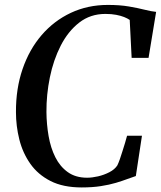

<svg xmlns="http://www.w3.org/2000/svg" viewBox="-20 -772 670 800"><path d="M320.5 9Q243 9 190.5 -17.8Q138 -44.5 106.2 -89.8Q74.5 -135 60.5 -191Q46.5 -247 46.5 -305Q46 -402.5 74 -484.2Q102 -566 153.5 -625.8Q205 -685.5 275.2 -718.5Q345.5 -751.5 429.5 -751.5Q479.5 -751.5 517.2 -745Q555 -738.5 582.5 -731.5Q610 -724.5 630.5 -722.5L599 -531H528.5L520.5 -689Q511 -695.5 497.2 -701Q483.5 -706.5 464.2 -710.2Q445 -714 419 -714Q356.5 -714 310 -677.8Q263.5 -641.5 233 -581.8Q202.5 -522 187.8 -449.8Q173 -377.5 173.5 -305Q174 -254 182.5 -205Q191 -156 210.5 -117Q230 -78 262.5 -54.8Q295 -31.5 343 -31.5Q363.5 -31.5 388.5 -37.2Q413.5 -43 435.8 -54.5Q458 -66 469 -83Q474 -93.5 479.5 -109Q485 -124.5 490.2 -141.8Q495.5 -159 500.8 -175.8Q506 -192.5 509.5 -206.5H571.5L546 -38.5Q531.5 -34 511 -26.2Q490.5 -18.5 463 -10.2Q435.5 -2 400.2 3.5Q365 9 320.5 9Z"/></svg>

Font: Merriweather 96pt Medium
Style: Italic
Weight: 500
Italic angle: -7.8°
Version: Version 2.101